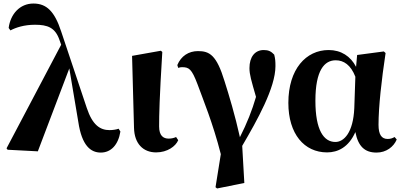

<svg xmlns="http://www.w3.org/2000/svg" viewBox="-20 -846 2276 1086"><path d="M550 17C608 17 649 -27 661 -102L651 -118C638 -113 616 -110 600 -110C546 -110 503 -139 471 -235L326 -668C289 -781 244 -826 169 -826C92 -826 39 -766 29 -688L39 -674C69 -690 116 -706 178 -706C249 -706 292 -690 316 -621L326 -593L17 -7L23 1L194 10L372 -459L423 -156C443 -22 493 17 550 17Z M863 16C927 16 974 -19 988 -53L976 -71C965 -66 952 -62 934 -62C904 -62 880 -78 880 -131C880 -198 882 -290 898 -552L890 -559L727 -530L738 -123C740 -33 790 16 863 16Z M1199 213 1208 220 1362 189 1350 -21C1436 -168 1538 -350 1538 -472C1538 -499 1537 -514 1531 -537C1514 -555 1499 -563 1472 -563C1421 -563 1391 -523 1391 -461C1391 -424 1401 -392 1428 -298C1406 -222 1377 -149 1337 -70C1310 -192 1275 -309 1250 -387C1205 -535 1165 -557 1100 -557C1047 -557 1004 -529 983 -478L988 -462C996 -465 1003 -466 1009 -466C1049 -466 1064 -457 1097 -370C1127 -287 1184 -151 1229 26Z M1830 16C1891 16 1952 -13 1990 -99C2006 -18 2043 17 2110 17C2165 17 2207 -16 2224 -57L2212 -71C2201 -65 2190 -60 2173 -60C2138 -60 2121 -85 2121 -140C2121 -242 2138 -393 2161 -546L2151 -555L2000 -535L1994 -468C1963 -528 1909 -563 1839 -563C1711 -563 1611 -455 1611 -264C1611 -88 1701 16 1830 16ZM1990 -412 1984 -235C1978 -95 1925 -43 1877 -43C1811 -43 1764 -110 1764 -276C1764 -449 1815 -505 1879 -505C1924 -505 1964 -479 1990 -412Z"/></svg>

Font: Source Han Serif KR Heavy
Style: Regular
Weight: 900
Designer: Ryoko NISHIZUKA 西塚涼子 (kana & ideographs); Frank Grießhammer (Latin, Greek & Cyrillic); Wenlong ZHANG 张文龙 (bopomofo); San
Foundry: Adobe
Version: Version 2.001;hotconv 1.1.0;makeotfexe 2.6.0